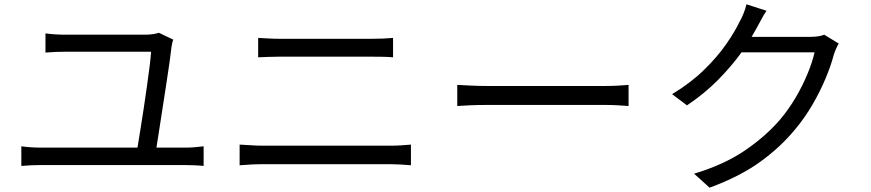

<svg xmlns="http://www.w3.org/2000/svg" viewBox="-20 -827 4040 891"><path d="M79 -148Q124 -142 167 -142H618Q623 -174 631 -222Q639 -270 647 -324.5Q655 -379 662.5 -431Q670 -483 675 -524.5Q680 -566 681 -587Q655 -587 611.5 -587Q568 -587 518 -587Q468 -587 420.5 -587Q373 -587 337 -587Q301 -587 287 -587Q259 -587 237 -586Q215 -585 191 -583V-672Q236 -666 286 -666Q300 -666 335 -666Q370 -666 415.5 -666Q461 -666 508 -666Q555 -666 594.5 -666Q634 -666 655 -666Q670 -666 689 -668.5Q708 -671 717 -675L784 -643Q781 -636 779 -626Q777 -616 776 -610Q773 -582 766.5 -536Q760 -490 751.5 -435.5Q743 -381 734.5 -325.5Q726 -270 718.5 -222Q711 -174 706 -142H842Q865 -142 885.5 -144Q906 -146 925 -148V-57Q906 -59 881.5 -60Q857 -61 842 -61H167Q146 -61 124 -60Q102 -59 79 -57Z M1178 -651Q1202 -650 1227 -648.5Q1252 -647 1277 -647Q1293 -647 1326.5 -647Q1360 -647 1404 -647Q1448 -647 1495.5 -647Q1543 -647 1586 -647Q1629 -647 1660.5 -647Q1692 -647 1705 -647Q1732 -647 1757.5 -648Q1783 -649 1804 -651V-561Q1783 -563 1756.5 -563.5Q1730 -564 1705 -564Q1693 -564 1660.5 -564Q1628 -564 1583.5 -564Q1539 -564 1491 -564Q1443 -564 1398.5 -564Q1354 -564 1321.5 -564Q1289 -564 1277 -564Q1251 -564 1226 -563Q1201 -562 1178 -561ZM1092 -156Q1118 -155 1144 -153Q1170 -151 1197 -151Q1209 -151 1244.5 -151Q1280 -151 1330.5 -151Q1381 -151 1438.5 -151Q1496 -151 1554 -151Q1612 -151 1662.5 -151Q1713 -151 1748.5 -151Q1784 -151 1796 -151Q1819 -151 1842 -152.5Q1865 -154 1887 -156V-60Q1865 -62 1840.5 -63.5Q1816 -65 1796 -65Q1784 -65 1748.5 -65Q1713 -65 1662.5 -65Q1612 -65 1554.5 -65Q1497 -65 1439 -65Q1381 -65 1330.5 -65Q1280 -65 1244.5 -65Q1209 -65 1197 -65Q1170 -65 1144 -63.5Q1118 -62 1092 -60Z M2102 -433Q2125 -432 2162 -430Q2199 -428 2241 -428Q2260 -428 2302 -428Q2344 -428 2399.5 -428Q2455 -428 2515 -428Q2575 -428 2630.5 -428Q2686 -428 2728.5 -428Q2771 -428 2789 -428Q2827 -428 2854 -430Q2881 -432 2897 -433V-335Q2882 -336 2853 -338Q2824 -340 2790 -340Q2771 -340 2729 -340Q2687 -340 2631.5 -340Q2576 -340 2515.5 -340Q2455 -340 2399.5 -340Q2344 -340 2302 -340Q2260 -340 2241 -340Q2200 -340 2162.5 -338.5Q2125 -337 2102 -335Z M3537 -777Q3524 -758 3512 -735Q3500 -712 3492 -698L3468 -656H3740Q3782 -656 3805 -666L3872 -625Q3858 -600 3849 -572Q3836 -522 3811 -462.5Q3786 -403 3751 -342.5Q3716 -282 3671 -228Q3603 -145 3508.5 -76.5Q3414 -8 3273 44L3201 -21Q3338 -62 3435 -127.5Q3532 -193 3600 -272Q3639 -318 3671.5 -373Q3704 -428 3727 -483.5Q3750 -539 3760 -584H3421Q3376 -521 3313 -457Q3250 -393 3168 -338L3099 -390Q3185 -442 3247.5 -503Q3310 -564 3351 -623.5Q3392 -683 3413 -728Q3421 -741 3430.5 -764.5Q3440 -788 3444 -807Z"/></svg>

Font: Go Noto Kurrent-Regular
Style: Regular
Weight: 400
Designer: Monotype Design Team
Foundry: Monotype Imaging Inc.
Version: Version 2.012; ttfautohint (v1.8.4.7-5d5b)